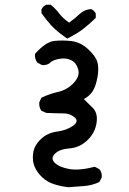

<svg xmlns="http://www.w3.org/2000/svg" viewBox="-20 -655 540 806"><path d="M266 131Q234 127 206 118Q178 109 156.5 88.5Q135 68 125 44Q115 20 119 -11.5Q123 -43 150.5 -70Q178 -97 219 -102.5Q260 -108 286.5 -127Q313 -146 293 -162.5Q273 -179 247.5 -179Q222 -179 174 -181L154 -190Q143 -204 145 -226L154 -245Q188 -261 225 -269.5Q262 -278 289 -306.5Q316 -335 308.5 -363Q301 -391 279.5 -402Q258 -413 229.5 -408Q201 -403 191 -392Q178 -380 156 -382L137 -392Q125 -407 127 -429Q172 -479 207 -483Q242 -487 280 -482.5Q318 -478 350 -448.5Q382 -419 389 -393.5Q396 -368 389 -330Q382 -292 369 -272Q356 -252 332 -239Q348 -224 370 -201.5Q392 -179 385 -137Q378 -95 345.5 -65Q313 -35 271.5 -32Q230 -29 210.5 -9.5Q191 10 210 28.5Q229 47 270.5 54.5Q312 62 378 45L397 55Q409 68 407 90L397 109Q368 123 333.5 126Q299 129 266 131ZM262 -493Q217 -524 194.5 -549Q172 -574 154 -600V-615Q160 -629 174 -635H193Q213 -619 228.5 -598.5Q244 -578 270 -560Q293 -576 313.5 -595.5Q334 -615 362 -617Q376 -611 382 -598V-580Q358 -556 330.5 -534.5Q303 -513 262 -493Z"/></svg>

Font: Kosefont JP
Style: Regular
Weight: 400
Designer: Nozomi Seto 瀬戸のぞみ
Version: Version 3.00;June 19, 2020